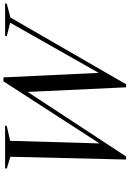

<svg xmlns="http://www.w3.org/2000/svg" viewBox="167 -932 775 1150"><g transform="rotate(-90 555.0 -357.5)"><path d="M993.5 -684.5 913 -705 915.5 -715H1109.5L1107.5 -705L1024.5 -683L624.5 10H606.5L579 -580L192 10H174L190.5 -683.5L119.5 -705L121.5 -715H377.5L375 -705L286 -684.5L270.5 -149.5L642.5 -725H666L693 -154.5Z"/></g></svg>

Font: Newsreader Display
Style: Italic
Weight: 400
Italic angle: -17°
Designer: Hugues Gentile
Foundry: Production Type
Version: Version 1.001